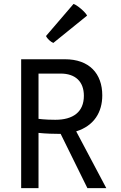

<svg xmlns="http://www.w3.org/2000/svg" viewBox="-20 -968 623 988"><path d="M88.9 0H178.2V-284.2C178.2 -284.2 219.7 -279.3 275.9 -279.3H292L429.7 0H526.9L372.1 -292C464.4 -320.8 506.3 -391.1 506.3 -477.1C506.3 -589.4 439.5 -663.1 314 -663.1H88.9ZM178.2 -356.4V-589.4H292C368.2 -589.4 411.6 -547.9 411.6 -475.1C411.6 -391.1 355.5 -351.6 264.6 -351.6C210.9 -351.6 178.2 -356.4 178.2 -356.4ZM254.4 -747.1 428.2 -887.7C419.4 -906.2 376.5 -942.4 358.4 -947.8L216.8 -782.7C222.7 -769 240.7 -752.4 254.4 -747.1Z"/></svg>

Font: Basic
Style: Regular
Weight: 400
Designer: Magnus Gaarde
Foundry: Magnus Gaarde
Version: Version 1.001